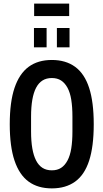

<svg xmlns="http://www.w3.org/2000/svg" viewBox="-20 -1031 573 1063"><path d="M267 12Q190 12 138.5 -25.5Q87 -63 60.5 -141.5Q34 -220 34 -343Q34 -466 60.5 -544.5Q87 -623 138.5 -661Q190 -699 267 -699Q344 -699 396 -661Q448 -623 473.5 -544.5Q499 -466 499 -343Q499 -220 473.5 -141.5Q448 -63 396 -25.5Q344 12 267 12ZM267 -88Q297 -88 318 -101.5Q339 -115 353.5 -142Q368 -169 374.5 -209Q381 -249 381 -303V-385Q381 -439 374.5 -479Q368 -519 353.5 -545.5Q339 -572 318 -585.5Q297 -599 267 -599Q237 -599 215.5 -585.5Q194 -572 180 -545.5Q166 -519 159 -479Q152 -439 152 -385V-303Q152 -249 159 -209Q166 -169 180 -142Q194 -115 215.5 -101.5Q237 -88 267 -88ZM168 -769V-876H238V-769ZM295 -769V-876H365V-769ZM169 -942V-1011H363V-942Z"/></svg>

Font: Archivo ExtraCondensed SemiBold
Style: Regular
Weight: 600
Width: 2
Designer: Hector Gatti
Foundry: Omnibus-Type
Version: Version 2.001